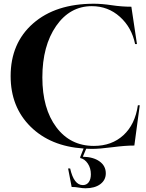

<svg xmlns="http://www.w3.org/2000/svg" viewBox="-20 -784 782 1029"><path d="M472 14Q452 14 442 13L424 56Q480 57 513.5 81Q547 105 547 145Q547 181 517.5 203Q488 225 438 225Q423 225 403.5 221.5Q384 218 364 218L345 119H356Q376 208 424 208Q444 208 455.5 192.5Q467 177 467 150Q467 117 450.5 92.5Q434 68 410 63V57L428 12Q250 0 143.5 -105.5Q37 -211 37 -376Q37 -553 157.5 -658.5Q278 -764 483 -764Q526 -764 579 -756Q632 -748 684 -748L714 -548H704Q686 -637 622.5 -694Q559 -751 472 -751Q355 -751 281 -645Q207 -538 207 -369Q207 -202 282 -102Q357 -2 483 -2Q579 -2 641.5 -59.5Q704 -117 719 -220H729L700 -4Q651 -4 582 5Q513 14 472 14Z"/></svg>

Font: Gloock
Style: Regular
Weight: 400
Designer: Duarte Pinto
Foundry: Duarte Pinto
Version: Version 1.000